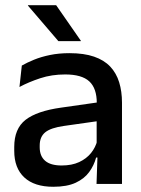

<svg xmlns="http://www.w3.org/2000/svg" viewBox="-20 -704 541 735"><path d="M349.5 0 353.5 -116 350 -131V-285L350.5 -309.5Q350.5 -366 321.8 -392.5Q293 -419 229.5 -419Q178 -419 134 -404.5Q90 -390 54.5 -371L63.5 -453Q83.5 -464.5 110.5 -475.5Q137.5 -486.5 171.5 -493.5Q205.5 -500.5 246 -500.5Q301.5 -500.5 340 -487.2Q378.5 -474 402 -449Q425.5 -424 436.2 -389Q447 -354 447 -311V0ZM184 11Q111.5 11 73 -24.8Q34.5 -60.5 34.5 -126.5V-141.5Q34.5 -211.5 77.8 -245.2Q121 -279 214 -292L361 -313L366.5 -242L225.5 -222Q175 -215 153.5 -197.8Q132 -180.5 132 -147V-140Q132 -106.5 152.8 -88.5Q173.5 -70.5 216 -70.5Q255 -70.5 283 -83.5Q311 -96.5 328.5 -118.2Q346 -140 352.5 -166.5L366 -101H348Q340 -71 321.5 -45.5Q303 -20 269.8 -4.5Q236.5 11 184 11ZM195 -684 289.5 -548V-546.5H203.5L87 -682.5V-684Z"/></svg>

Font: Anek Bangla Medium Medium
Style: Regular
Weight: 500
Version: Version 1.003